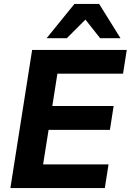

<svg xmlns="http://www.w3.org/2000/svg" viewBox="-20 -960 667 980"><path d="M33 0 144 -705H627L608 -584H273L247 -419H560L541 -297H228L200 -121H534L515 0ZM218 -765 360 -940H486L595 -765H491L416 -860L321 -765Z"/></svg>

Font: Nunito Sans 12pt ExtraBold
Style: Italic
Weight: 800
Italic angle: -9°
Designer: Vernon Adams
Foundry: Vernon Adams
Version: Version 3.101;gftools[0.9.27]